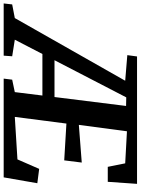

<svg xmlns="http://www.w3.org/2000/svg" viewBox="32 -906 783 1070"><g transform="rotate(90 424.0 -371.5)"><path d="M339.4 -677.2 196.8 -689 204.1 -743.2H914.1L902.8 -580.1H819.3L799.8 -677.2L621.1 -687L585.4 -418.9L795.4 -435.1L783.2 -337.4L578.1 -349.6L541 -62L777.8 -76.7L830.6 -197.8L910.6 -187.5L877.9 0H327.6L333.5 -47.4L402.8 -62L421.9 -215.8H190.4L110.8 -62L203.1 -47.4L199.7 0H-91.3L-85.9 -47.4L-9.8 -62ZM430.2 -283.2 480 -682.1 432.1 -683.1 225.1 -283.2Z"/></g></svg>

Font: Merriweather Bold
Style: Italic
Weight: 700
Italic angle: -7°
Designer: Eben Sorkin ( eben@eyebytes.com )
Foundry: Eben Sorkin ( eben@eyebytes.com )
Version: Version 1.5; ttfautohint (v0.97) -l 13 -r 13 -G 200 -x 24 -f